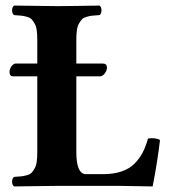

<svg xmlns="http://www.w3.org/2000/svg" viewBox="-20 -667 617 689"><path d="M349.1 -42Q387.2 -42 415.5 -51.5Q443.8 -61 462.2 -79.3Q480.5 -97.7 491.7 -119.1Q502.9 -140.6 511.2 -169.9Q536.6 -173.8 554.2 -165Q545.4 -87.9 527.8 2Q437 0 408.2 0H184.6L30.8 2Q23.4 -2.4 23.4 -15.1Q23.4 -27.8 30.8 -32.2Q47.4 -33.2 56.4 -34.2Q65.4 -35.2 76.7 -38.3Q87.9 -41.5 93.3 -47.1Q98.6 -52.7 104.2 -62.5Q109.9 -72.3 111.8 -86.9Q113.8 -101.6 113.8 -122.1V-393.1H26.9Q14.2 -393.1 14.2 -409.2Q14.2 -418.9 21.2 -429Q28.3 -439 37.1 -439H113.8V-522.9Q113.8 -543.5 111.8 -558.1Q109.9 -572.8 104.2 -582.5Q98.6 -592.3 93.3 -597.9Q87.9 -603.5 76.7 -606.7Q65.4 -609.9 56.4 -610.8Q47.4 -611.8 30.8 -612.8Q23.4 -617.2 23.4 -629.9Q23.4 -642.6 30.8 -647Q145 -645 185.1 -645Q202.6 -645 221.4 -645.3Q240.2 -645.5 272.5 -646L336.9 -647Q344.2 -642.6 344.2 -629.9Q344.2 -617.2 336.9 -612.8Q320.3 -611.8 311.3 -610.8Q302.2 -609.9 291 -606.7Q279.8 -603.5 274.4 -597.9Q269 -592.3 263.4 -582.5Q257.8 -572.8 255.9 -558.1Q253.9 -543.5 253.9 -522.9V-439H349.1Q363.8 -439 363.8 -423.8Q363.8 -414.1 356 -403.6Q348.1 -393.1 338.9 -393.1H253.9V-121.1Q253.9 -42 289.1 -42Z"/></svg>

Font: Linux Libertine G
Style: Bold
Weight: 700
Designer: Philipp H. Poll
Foundry: Philipp H. Poll
Version: Version 5.0.3